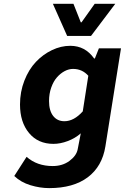

<svg xmlns="http://www.w3.org/2000/svg" viewBox="-20 -761 649 998"><path d="M329.1 -574.2 254.9 -741.2H361.8L399.9 -645H403.8L472.2 -741.2H579.1L453.1 -574.2ZM235.8 216.8Q188 216.8 138.2 201.7Q88.4 186.5 54.2 153.8L118.2 54.2Q172.4 102.1 253.9 102.1Q305.2 102.1 341.3 75.2Q377.4 48.3 383.8 15.1L399.9 -67.9Q371.1 -42.5 332.3 -27.8Q293.5 -13.2 257.8 -13.2Q177.7 -13.2 130.9 -69.6Q84 -126 84 -217.8Q84 -283.7 106.7 -341.8Q129.4 -399.9 166.3 -439Q203.1 -478 250 -500.5Q296.9 -522.9 345.2 -522.9Q422.9 -522.9 469.2 -457H473.1L494.1 -509.8H608.9L527.8 0Q511.2 104 436.3 160.4Q361.3 216.8 235.8 216.8ZM314.9 -130.9Q364.3 -130.9 410.2 -182.1L439 -367.2Q407.2 -402.8 359.9 -402.8Q337.9 -402.8 316.2 -391.4Q294.4 -379.9 276.1 -359.1Q257.8 -338.4 246.3 -305.9Q234.9 -273.4 234.9 -235.8Q234.9 -186 256.3 -158.4Q277.8 -130.9 314.9 -130.9Z"/></svg>

Font: Office Code Pro D Bold Italic
Style: Regular
Weight: 700
Italic angle: -9°
Designer: Nathan Rutzky & Paul D. Hunt
Foundry: Adobe Systems Incorporated
Version: Version 1.004;PS 001.004;hotconv 1.0.70;makeotf.lib2.5.58329